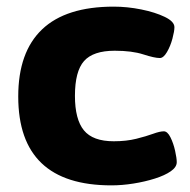

<svg xmlns="http://www.w3.org/2000/svg" viewBox="-20 -551 573 579"><path d="M316 8Q35 8 35 -260Q35 -394 107 -462.5Q179 -531 323 -531Q364 -531 406 -522.5Q448 -514 477 -500Q506 -486 506 -469Q506 -457 500 -434.5Q494 -412 483.5 -394Q473 -376 462 -376Q446 -376 412 -387Q378 -398 326 -398Q261 -398 233.5 -367Q206 -336 206 -262Q206 -191 233 -158Q260 -125 323 -125Q361 -125 391 -132.5Q421 -140 441.5 -147.5Q462 -155 474 -155Q485 -155 494 -137Q503 -119 508 -96.5Q513 -74 513 -62Q513 -47 495 -34.5Q477 -22 447 -12.5Q417 -3 382.5 2.5Q348 8 316 8Z"/></svg>

Font: Asap Semi Expanded ExtraBold
Style: Regular
Weight: 800
Width: 6
Designer: Pablo Cosgaya
Foundry: Omnibus-Type
Version: Version 3.001; ttfautohint (v1.8.4.7-5d5b)